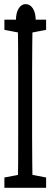

<svg xmlns="http://www.w3.org/2000/svg" viewBox="-20 -897 251 917"><path d="M1 0V-49.3L93.3 -66.9H108.4L200.2 -49.3V0ZM64.9 0Q66.4 -61 66.7 -122.1Q66.9 -183.1 66.9 -246.1Q66.9 -309.1 66.9 -371.6V-430.7Q66.9 -493.2 66.9 -555.4Q66.9 -617.7 66.4 -680.2Q65.9 -742.7 64.9 -803.2H135.7Q134.8 -743.2 134 -681.2Q133.3 -619.1 133.3 -556.6Q133.3 -494.1 133.3 -430.7V-371.6Q133.3 -310.5 133.3 -248.3Q133.3 -186 134 -123.8Q134.8 -61.5 135.7 0ZM1 -754.4V-803.2H200.2V-754.4L108.4 -736.8H93.3ZM102.5 -724.1Q82.5 -724.1 69.3 -745.8Q56.2 -767.6 56.2 -800.8Q56.2 -835.9 69.3 -856.7Q82.5 -877.4 102.5 -877.4Q123.5 -877.4 137 -856.7Q150.4 -835.9 150.4 -800.8Q150.4 -767.6 137 -745.8Q123.5 -724.1 102.5 -724.1Z"/></svg>

Font: Scarab Serif
Style: Condensed
Weight: 400
Designer: John Roberts
Foundry: Scarab
Version: 1.0